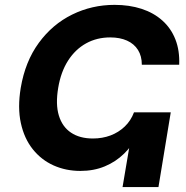

<svg xmlns="http://www.w3.org/2000/svg" viewBox="-20 -758 754 778"><path d="M305.7 -65.4Q247.1 -65.4 197.3 -87.6Q147.5 -109.9 112.8 -153.3Q78.1 -196.8 64.5 -259.3Q50.8 -321.8 64 -401.9Q82 -508.8 137.2 -584.2Q192.4 -659.7 272.5 -699Q352.5 -738.3 444.3 -738.3Q504.4 -738.3 553.7 -722.2Q603 -706.1 637.9 -674.8Q672.9 -643.6 690.7 -598.4Q708.5 -553.2 706.1 -495.6H554.7Q554.7 -530.8 539.1 -555.7Q523.4 -580.6 494.6 -593.5Q465.8 -606.4 426.8 -606.4Q372.6 -606.4 328.9 -582.3Q285.2 -558.1 255.9 -512.5Q226.6 -466.8 215.8 -401.9Q204.6 -335.4 218.5 -289.8Q232.4 -244.1 267.8 -220.5Q303.2 -196.8 356.4 -196.8Q395 -196.8 428 -209.2Q460.9 -221.7 485.6 -245.4Q510.3 -269 522.9 -302.7H573.2Q561.5 -253.9 538.8 -210.9Q516.1 -168 482.7 -135.3Q449.2 -102.5 404.8 -84Q360.4 -65.4 305.7 -65.4ZM476.6 0 527.8 -302.7H671.9L622.1 0Z"/></svg>

Font: Inter 18pt
Style: Bold Italic
Weight: 700
Italic angle: -9.3988°
Designer: Rasmus Andersson
Foundry: rsms
Version: Version 4.001;git-66647c0bb